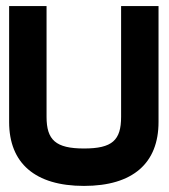

<svg xmlns="http://www.w3.org/2000/svg" viewBox="-20 -600 557 631"><path d="M10 -199C10 -64 95 11 256 11C417 11 501 -64 501 -199V-580H378V-216C378 -139 349 -112 256 -112C163 -112 133 -140 133 -216V-580H10Z"/></svg>

Font: Charger Pro
Style: UltraExt
Weight: 900
Designer: Jasper
Foundry: Cannot Into Space Fonts
Version: Version 1.09